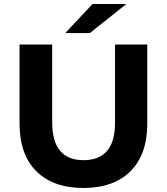

<svg xmlns="http://www.w3.org/2000/svg" viewBox="-20 -921 828 953"><path d="M77 -308V-700H239V-314Q239 -126 395 -126Q471 -126 511 -171.5Q551 -217 551 -314V-700H711V-308Q711 -154 627.5 -71Q544 12 394 12Q244 12 160.5 -71Q77 -154 77 -308ZM439 -901H607L426 -757H304Z"/></svg>

Font: Idrija
Style: Bold
Weight: 700
Designer: Julieta Ulanovsky
Foundry: Julieta Ulanovsky
Version: Version 7.200